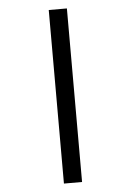

<svg xmlns="http://www.w3.org/2000/svg" viewBox="-57 -771 617 907"><g transform="rotate(-5 252.0 -317.5)"><path d="M209 94V-729H295V94Z"/></g></svg>

Font: AR One Sans Medium
Style: Regular
Weight: 500
Designer: Niteesh Yadav
Foundry: Niteesh Yadav
Version: Version 1.001;gftools[0.9.33]